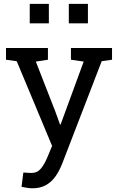

<svg xmlns="http://www.w3.org/2000/svg" viewBox="-20 -782 622 1015"><path d="M150.9 213.4Q139.6 213.4 121.6 210.7Q103.5 208 93.8 205.6L103.5 129.9Q111.8 130.9 126.5 131.6Q141.1 132.3 146.5 132.3Q177.2 132.3 196.5 108.9Q215.8 85.4 232.4 44.9L255.4 -10.7L68.4 -458.5L11.7 -466.3V-528.3H233.4V-466.3L169.4 -456.5L272.5 -192.4L297.4 -123.5H300.3L422.4 -456.5L355 -466.3V-528.3H572.3V-466.3L517.6 -458.5L309.6 81.1Q294.9 119.1 274.2 149.2Q253.4 179.2 223.4 196.3Q193.4 213.4 150.9 213.4ZM343.8 -658.7V-761.7H444.8V-658.7ZM137.2 -658.7V-761.7H238.3V-658.7Z"/></svg>

Font: Roboto Slab LO
Style: Regular
Weight: 400
Designer: Google
Version: Version 2.000